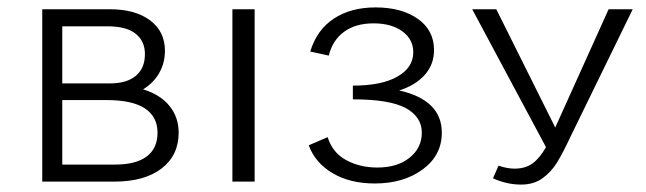

<svg xmlns="http://www.w3.org/2000/svg" viewBox="-20 -490 1744 518"><path d="M462 -132Q462 -71 416 -35.5Q370 0 288 0H94V-465H277Q345 -465 385 -435Q425 -405 425 -353Q425 -320 409.5 -293Q394 -266 366 -249Q412 -235 437 -204.5Q462 -174 462 -132ZM148 -419V-265H277Q322 -265 346.5 -285.5Q371 -306 371 -344Q371 -379 346 -399Q321 -419 270 -419ZM405 -132Q405 -175 371 -197.5Q337 -220 268 -220H148V-46H290Q347 -46 376 -68Q405 -90 405 -132Z M607 -465H667V0H607Z M1172 -132Q1172 -71 1120.5 -33Q1069 5 991 5Q924 5 877 -23Q830 -51 813 -98L864 -120Q877 -78 914 -58Q951 -38 998 -38Q1052 -38 1085 -64.5Q1118 -91 1118 -132Q1118 -175 1074.5 -198.5Q1031 -222 932 -222V-259Q1010 -259 1052.5 -283.5Q1095 -308 1095 -349Q1095 -384 1065.5 -405.5Q1036 -427 988 -427Q939 -427 908 -404Q877 -381 867 -340L817 -351Q835 -410 881 -440Q927 -470 993 -470Q1064 -470 1107.5 -439Q1151 -408 1151 -355Q1151 -316 1126 -288Q1101 -260 1057 -246Q1172 -220 1172 -132Z M1687 -465 1521 -125Q1498 -76 1482.5 -51Q1467 -26 1443.5 -9Q1420 8 1386 8Q1347 8 1310 -9L1325 -43Q1349 -35 1368 -35Q1397 -35 1416.5 -49Q1436 -63 1453 -93L1254 -465H1319L1478 -146L1622 -465Z"/></svg>

Font: Ysabeau SC Semilight
Style: Regular
Weight: 300
Designer: Christian Thalmann (Catharsis Fonts)
Version: Version 0.003